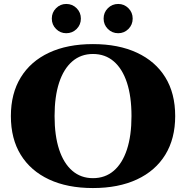

<svg xmlns="http://www.w3.org/2000/svg" viewBox="-20 -937 945 971"><path d="M450 -714Q579 -714 672.5 -670.5Q766 -627 816 -546Q866 -465 866 -350Q866 -236 816 -154.5Q766 -73 672.5 -29.5Q579 14 450 14Q321 14 228 -29.5Q135 -73 85 -154Q35 -235 35 -350Q35 -464 85 -545.5Q135 -627 228 -670.5Q321 -714 450 -714ZM450 -36Q512 -36 555.5 -73.5Q599 -111 622 -181Q645 -251 645 -350Q645 -449 622 -519Q599 -589 555.5 -626.5Q512 -664 450 -664Q389 -664 345.5 -626.5Q302 -589 279 -519Q256 -449 256 -350Q256 -251 279 -181Q302 -111 345.5 -73.5Q389 -36 450 -36ZM315 -769Q285 -769 263.5 -790.5Q242 -812 242 -843Q242 -874 263.5 -895.5Q285 -917 315 -917Q346 -917 367.5 -895.5Q389 -874 389 -843Q389 -812 367.5 -790.5Q346 -769 315 -769ZM578 -769Q547 -769 525.5 -790.5Q504 -812 504 -843Q504 -874 525.5 -895.5Q547 -917 578 -917Q608 -917 629.5 -895.5Q651 -874 651 -843Q651 -812 629.5 -790.5Q608 -769 578 -769Z"/></svg>

Font: Cinzel Black
Style: Regular
Weight: 900
Designer: Natanael Gama
Version: Version 2.000